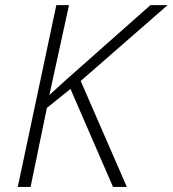

<svg xmlns="http://www.w3.org/2000/svg" viewBox="-20 -734 678 754"><path d="M423.8 0 256.8 -384.8 164.1 -310.1 100.1 0H49.8L201.2 -713.9H251L173.8 -360.8L238.8 -419.9L570.8 -713.9H638.2L296.9 -416L478 0Z"/></svg>

Font: Open Sans Hebrew Light
Style: Italic
Weight: 300
Italic angle: -12°
Foundry: Ascender Corporation, Yanek Iontef
Version: Version 2.001;PS 002.001;hotconv 1.0.70;makeotf.lib2.5.58329